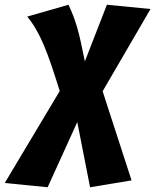

<svg xmlns="http://www.w3.org/2000/svg" viewBox="-113 -566 655 810"><path d="M522 -528 338 -546 245 -307C219 -438 207 -479 176 -546L2 -496C58 -427 87 -348 139 -182L-93 206L88 224L213 -51L267 224L442 195L320 -181Z"/></svg>

Font: Fira Sans ExtraBold
Style: Italic
Weight: 800
Italic angle: -8°
Designer: bBox Type GmbH & Carrois Corporate GbR & Edenspiekermann AG
Foundry: bBox Type GmbH & Carrois Corporate GbR & Edenspiekermann AG
Version: Version 4.301;PS 004.301;hotconv 1.0.88;makeotf.lib2.5.64775